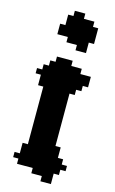

<svg xmlns="http://www.w3.org/2000/svg" viewBox="-165 -1168 759 1264"><g transform="rotate(15 214.5 -535.5)"><path d="M178.6 -928.6V-892.9H250V-857.1H321.4V-928.6H357.1V-1035.7H321.4V-1071.4H250V-1107.1H178.6V-1071.4H142.9V-1000H107.1V-928.6ZM250 -785.7H142.9V-750H107.1V-714.3H71.4V-678.6H35.7V-642.9H71.4V-571.4H107.1V-178.6H71.4V-107.1H35.7V-71.4H71.4V-35.7H178.6V0H250V35.7H321.4V-35.7H357.1V-71.4H392.9V-107.1H357.1V-142.9H321.4V-214.3H285.7V-571.4H321.4V-607.1H357.1V-642.9H392.9V-714.3H321.4V-750H250Z"/></g></svg>

Font: Gossip High Pixel
Style: Regular
Weight: 500
Width: 7
Designer: Deborah Khodanovich
Version: Version 1.001;Glyphs 3.3.1 (3343)